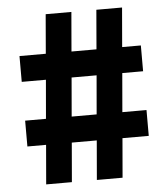

<svg xmlns="http://www.w3.org/2000/svg" viewBox="-51 -739 688 785"><g transform="rotate(-5 293.0 -346.5)"><path d="M314.9 0H420.4L434.1 -161.1H542V-267.1H442.9L456.5 -426.3H542V-532.2H465.3L479 -693.4H373.5L359.9 -532.2H257.3L271 -693.4H165.5L151.9 -532.2H43.9V-426.3H143.1L129.4 -267.1H43.9V-161.1H120.6L106.9 0H212.4L226.1 -161.1H328.6ZM234.9 -267.1 248.5 -426.3H351.1L337.4 -267.1Z"/></g></svg>

Font: Cascadia Code PL SemiBold
Style: Regular
Weight: 600
Monospace: yes
Designer: Aaron Bell
Foundry: Saja Typeworks
Version: Version 2404.023